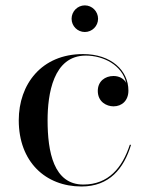

<svg xmlns="http://www.w3.org/2000/svg" viewBox="-20 -666 547 696"><path d="M239.5 -598C239.5 -571.5 261 -550 287.5 -550C314 -550 335.5 -571.5 335.5 -598C335.5 -624.5 314 -646.5 287.5 -646.5C261 -646.5 239.5 -624.5 239.5 -598ZM455 -141H450.5C423.5 -58 373 3 282 3C174.5 3 152.5 -115.5 152.5 -230C152.5 -324 172.5 -464.5 291 -464.5C355 -464.5 422.5 -430 437.5 -365.5C428.5 -382 411 -390.5 391.5 -390.5C361 -390.5 334.5 -371.5 334.5 -336.5C334.5 -296.5 366.5 -280.5 391.5 -280.5C422 -280.5 445.5 -301.5 445.5 -337.5C445.5 -410.5 383 -470 281 -470C130 -470 48 -360 48 -230C48 -80 144.5 10 275.5 10C376.5 10 429 -55 455 -141Z"/></svg>

Font: Bodoni* 36pt
Style: Regular
Weight: 400
Version: Version 2.3